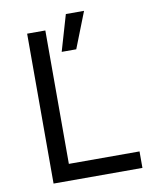

<svg xmlns="http://www.w3.org/2000/svg" viewBox="-85 -821 690 883"><g transform="rotate(-10 260.0 -379.0)"><path d="M93 0V-700H178V-77H508V0ZM235 -590 284 -758H369L303 -590Z"/></g></svg>

Font: Figtree
Style: Regular
Weight: 400
Designer: Erik Kennedy
Foundry: Erik Kennedy
Version: Version 2.002